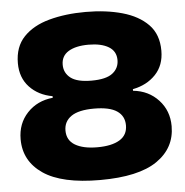

<svg xmlns="http://www.w3.org/2000/svg" viewBox="-53 -781 811 841"><g transform="rotate(-5 353.0 -360.5)"><path d="M354 9Q186 9 104 -47Q22 -103 22 -199Q22 -268 65.5 -314.5Q109 -361 178 -368V-375Q116 -386 77.5 -427Q39 -468 39 -532Q39 -604 80.5 -647.5Q122 -691 193.5 -710.5Q265 -730 354 -730Q443 -730 514.5 -710Q586 -690 628 -647Q670 -604 670 -532Q670 -468 631.5 -427.5Q593 -387 531 -375V-368Q599 -361 642.5 -314Q686 -267 686 -199Q686 -103 604.5 -47Q523 9 354 9ZM354 -428Q418 -428 446.5 -450Q475 -472 475 -508Q475 -547 442.5 -566.5Q410 -586 354 -586Q298 -586 266 -566.5Q234 -547 234 -508Q234 -472 262.5 -450Q291 -428 354 -428ZM354 -135Q417 -135 452 -156Q487 -177 487 -220Q487 -261 454.5 -283Q422 -305 354 -305Q286 -305 253.5 -282.5Q221 -260 221 -220Q221 -177 256.5 -156Q292 -135 354 -135Z"/></g></svg>

Font: Mona Sans Expanded ExtraBold
Style: Regular
Weight: 800
Width: 7
Designer: Deni Anggara
Foundry: GitHub
Version: Version 1.001; ttfautohint (v1.8.4.7-5d5b);gftools[0.9.33]